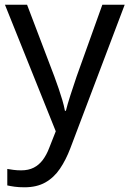

<svg xmlns="http://www.w3.org/2000/svg" viewBox="-20 -556 550 816"><path d="M1 -536H95L211 -231Q221 -204 229.5 -179Q238 -154 245 -130.5Q252 -107 256 -85H260Q266 -110 279 -150.5Q292 -191 306 -232L415 -536H510L279 74Q260 124 234.5 161.5Q209 199 172.5 219.5Q136 240 84 240Q60 240 42 237.5Q24 235 11 232V162Q22 164 37.5 166Q53 168 70 168Q101 168 123.5 156.5Q146 145 162 123.5Q178 102 189 73L217 2Z"/></svg>

Font: lmalayalam85
Style: Book
Weight: 400
Designer: Jelle Bosma - Monotype Design Team
Foundry: Monotype Imaging Inc.
Version: Version 2.003